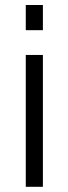

<svg xmlns="http://www.w3.org/2000/svg" viewBox="-20 -735 268 756"><path d="M148.9 -518.6V0.5H81.5V-518.6ZM81.5 -616.2V-715.3H148.9V-616.2Z"/></svg>

Font: AnjaliOldLipi
Style: Regular
Weight: 400
Italic angle: -12°
Designer: Kevin & Siji
Foundry: Kevin & Siji
Version: Version 0.730 2004